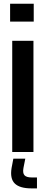

<svg xmlns="http://www.w3.org/2000/svg" viewBox="-20 -820 252 1036"><path d="M34.5 -703.5V-800H162V-703.5ZM46 0V-600H160.5V0ZM179.5 196.5H150.5Q86.5 196.5 59.8 170.2Q33 144 42.5 86.5L52 36H116.5L106.5 86.5Q101.5 114 112.2 125.8Q123 137.5 151 137.5H179.5Z"/></svg>

Font: Big Shoulders Stencil Text
Style: Bold
Weight: 700
Designer: Patric King
Foundry: XO Type Co
Version: Version 1.000